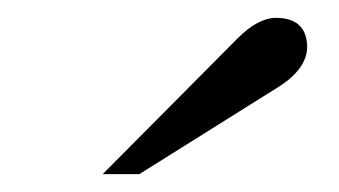

<svg xmlns="http://www.w3.org/2000/svg" viewBox="-20 -714 380 215"><path d="M136 -519H95L246 -671Q269 -694 289 -694Q323 -694 324 -662Q324 -638 294 -618Z"/></svg>

Font: Ekushey Lal Sabuj
Style: Regular
Weight: 400
Designer: Al Mamun Sumon
Foundry: Al Mamun Sumon
Version: Version 1.0